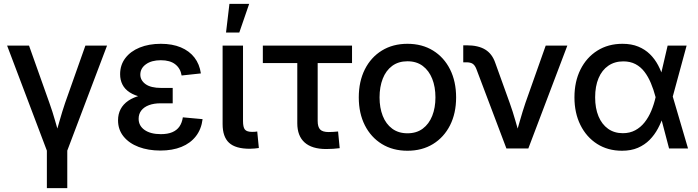

<svg xmlns="http://www.w3.org/2000/svg" viewBox="-20 -764 3593 988"><path d="M223.6 17.6 16.6 -529.3H129.4L234.4 -233.9Q250.5 -189 263.2 -144Q275.9 -99.1 289.1 -54.2H261.2Q274.4 -99.1 287.1 -144Q299.8 -189 314.9 -233.9L419.4 -529.3H530.8L323.7 17.6ZM221.2 204.1V-3.4H326.2V204.1Z M805.2 10.7Q743.2 10.7 693.8 -7.8Q644.5 -26.4 616 -61.5Q587.4 -96.7 587.4 -145Q587.4 -176.8 600.6 -202.1Q613.8 -227.5 640.1 -245.6Q666.5 -263.7 706.1 -273.4Q745.6 -283.2 798.3 -283.2H868.7V-232.4H806.2Q772 -232.4 746.6 -222.9Q721.2 -213.4 707.3 -195.6Q693.4 -177.7 693.4 -152.8Q693.4 -116.7 724.1 -95.2Q754.9 -73.7 807.6 -73.7Q842.8 -73.7 866.5 -83.7Q890.1 -93.8 903.3 -112.8Q916.5 -131.8 920.9 -160.2L1022.5 -150.9Q1016.1 -99.1 988 -63Q960 -26.9 913.6 -8.1Q867.2 10.7 805.2 10.7ZM802.7 -254.9Q749.5 -254.9 710.9 -263.7Q672.4 -272.5 647.2 -288.8Q622.1 -305.2 610.1 -328.9Q598.1 -352.5 598.1 -381.8Q598.1 -429.7 624.8 -464.8Q651.4 -500 698.7 -519.3Q746.1 -538.6 807.6 -538.6Q866.7 -538.6 910.4 -520.3Q954.1 -502 980.5 -468Q1006.8 -434.1 1013.7 -386.2L914.6 -375.5Q908.7 -412.1 881.8 -433.1Q855 -454.1 807.6 -454.1Q759.8 -454.1 731 -433.3Q702.1 -412.6 702.1 -379.9Q702.1 -350.6 729 -331.1Q755.9 -311.5 809.6 -311.5H868.7V-254.9Z M1265.6 1.5Q1191.9 1.5 1158.7 -29.3Q1125.5 -60.1 1125.5 -125.5V-529.3H1230.5V-141.1Q1230.5 -109.4 1240.2 -97.4Q1250 -85.4 1277.3 -85.4Q1285.6 -85.4 1292.2 -85.9Q1298.8 -86.4 1303.7 -87.4L1312 -2.4Q1302.7 -1 1290.5 0.2Q1278.3 1.5 1265.6 1.5ZM1143.1 -596.7 1160.6 -744.1H1262.2L1211.4 -596.7Z M1658.7 2.9Q1585.4 2.9 1547.6 -30.8Q1509.8 -64.5 1509.8 -129.9V-439.5H1332.5V-529.3H1791.5V-439.5H1614.7V-141.6Q1614.7 -110.8 1627.4 -97.7Q1640.1 -84.5 1671.4 -84.5Q1682.6 -84.5 1695.6 -85.4Q1708.5 -86.4 1719.7 -87.4L1728 -1.5Q1711.9 0.5 1694.3 1.7Q1676.8 2.9 1658.7 2.9Z M2076.7 11.7Q2001.5 11.7 1945.1 -22.9Q1888.7 -57.6 1857.4 -119.4Q1826.2 -181.2 1826.2 -262.7Q1826.2 -344.7 1857.4 -407Q1888.7 -469.2 1945.1 -503.9Q2001.5 -538.6 2076.7 -538.6Q2151.9 -538.6 2208.3 -503.9Q2264.6 -469.2 2295.9 -407Q2327.1 -344.7 2327.1 -262.7Q2327.1 -181.2 2295.9 -119.4Q2264.6 -57.6 2208.3 -22.9Q2151.9 11.7 2076.7 11.7ZM2076.7 -78.1Q2123.5 -78.1 2155.5 -102.1Q2187.5 -126 2204.1 -167.7Q2220.7 -209.5 2220.7 -262.7Q2220.7 -316.9 2204.1 -358.6Q2187.5 -400.4 2155.5 -424.6Q2123.5 -448.7 2076.7 -448.7Q2030.3 -448.7 1998 -424.8Q1965.8 -400.9 1949.5 -358.9Q1933.1 -316.9 1933.1 -262.7Q1933.1 -209.5 1949.5 -167.7Q1965.8 -126 1998 -102.1Q2030.3 -78.1 2076.7 -78.1Z M2585.9 0 2431.2 -409.2Q2423.8 -428.2 2412.4 -435.8Q2400.9 -443.4 2379.9 -443.4H2363.8V-530.8H2382.3Q2440.9 -530.8 2476.8 -509Q2512.7 -487.3 2528.8 -439.9L2603 -233.9Q2619.1 -189 2631.8 -144Q2644.5 -99.1 2657.7 -54.2H2629.9Q2643.1 -99.1 2655.8 -144Q2668.5 -189 2683.6 -233.9L2788.1 -529.3H2899.4L2698.7 0Z M3180.7 11.7Q3107.9 11.7 3052.7 -23.4Q2997.6 -58.6 2966.8 -120.6Q2936 -182.6 2936 -263.2Q2936 -344.2 2967 -406.2Q2998 -468.3 3053.7 -503.4Q3109.4 -538.6 3183.1 -538.6Q3229.5 -538.6 3264.4 -524.2Q3299.3 -509.8 3324.5 -485.1Q3349.6 -460.4 3366.7 -428Q3383.8 -395.5 3394.5 -359.4H3426.8L3441.4 -269L3520.5 0H3422.9L3353 -266.1Q3343.3 -303.2 3329.3 -336.4Q3315.4 -369.6 3296.1 -394.8Q3276.9 -419.9 3250 -434.1Q3223.1 -448.2 3187.5 -448.2Q3143.1 -448.2 3110.4 -425.8Q3077.6 -403.3 3060.1 -361.8Q3042.5 -320.3 3042.5 -263.2Q3042.5 -207 3059.8 -165.5Q3077.1 -124 3109.1 -101.3Q3141.1 -78.6 3185.1 -78.6Q3220.7 -78.6 3248.5 -93.5Q3276.4 -108.4 3296.9 -134.3Q3317.4 -160.2 3331.3 -193.4Q3345.2 -226.6 3353.5 -263.2L3415.5 -529.3H3513.2L3440.9 -263.2L3426.3 -171.9H3395Q3383.3 -135.7 3365.7 -102.8Q3348.1 -69.8 3322.8 -44.2Q3297.4 -18.6 3262.5 -3.4Q3227.5 11.7 3180.7 11.7Z"/></svg>

Font: Inter 24pt Medium
Style: Regular
Weight: 500
Designer: Rasmus Andersson
Foundry: rsms
Version: Version 4.001;git-66647c0bb